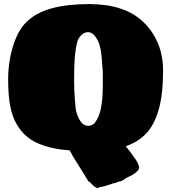

<svg xmlns="http://www.w3.org/2000/svg" viewBox="-20 -709 841 943"><path d="M457 214Q456 214 450 211Q444 209 426 191L423 186Q420 186 418 184L414 181L336 55Q334 50 330 43Q326 36 321 29Q233 24 165.5 -5.5Q98 -35 62 -99Q41 -134 30.5 -186.5Q20 -239 20 -322Q20 -373 30 -426.5Q40 -480 60.5 -527Q81 -574 113 -604Q160 -648 235.5 -668.5Q311 -689 418 -689Q460 -689 500 -683.5Q540 -678 577 -665Q639 -644 684.5 -600.5Q730 -557 755.5 -496.5Q781 -436 781 -363Q781 -248 760 -172.5Q739 -97 698.5 -54Q658 -11 598 9Q631 51 647 75.5Q663 100 663 114Q663 123 655.5 130.5Q648 138 631 150L602 164Q599 166 596 168.5Q593 171 590 172L580 179L561 184Q557 186 552 187.5Q547 189 542 191H538Q534 191 529 194Q517 198 505 202Q493 206 481 208Q477 209 473.5 209.5Q470 210 467 210Q467 214 463 214ZM413 -91Q429 -91 444 -103Q468 -135 476.5 -180Q485 -225 485 -296V-353Q482 -400 479 -432Q476 -464 469 -488Q462 -512 444 -535Q429 -551 413 -551Q383 -551 363 -514Q356 -493 352.5 -470Q349 -447 347 -422Q344 -386 344 -313Q344 -265 347 -230Q349 -207 351 -183.5Q353 -160 363 -136Q382 -91 413 -91Z"/></svg>

Font: Sigmar
Style: Regular
Weight: 400
Designer: Vernon Adams
Foundry: Vernon Adams
Version: Version 1.000; ttfautohint (v1.8.4.7-5d5b);gftools[0.9.24]